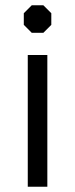

<svg xmlns="http://www.w3.org/2000/svg" viewBox="-20 -706 284 726"><path d="M70 -612V-656L100 -686H144L174 -656V-612L144 -582H100ZM85 -498H159V0H85Z"/></svg>

Font: Chakra Petch
Style: Regular
Weight: 400
Designer: Katatrad Aksorn Co.,Ltd.
Foundry: Cadson Demak Co.,Ltd.
Version: Version 1.000; ttfautohint (v1.6)